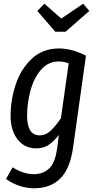

<svg xmlns="http://www.w3.org/2000/svg" viewBox="-20 -799 518 1034"><path d="M443 -499 373 -1Q356 113 303 164Q250 215 163 215Q124 215 84 201.5Q44 188 12 165L48 102Q72 118 102 128.5Q132 139 162 139Q211 139 244 109Q277 79 288 -2L297 -72Q268 -36 241 -18Q214 0 175 0Q112 0 74.5 -48.5Q37 -97 37 -176Q37 -260 64.5 -343.5Q92 -427 151 -482.5Q210 -538 298 -538Q367 -538 443 -499ZM126 -176Q126 -70 194 -70Q225 -70 251.5 -94Q278 -118 308 -162L350 -458Q323 -468 296 -468Q240 -468 201.5 -424Q163 -380 144.5 -312.5Q126 -245 126 -176ZM428 -779 461 -740 333 -628H278L181 -740L219 -779L310 -699Z"/></svg>

Font: Fira Sans Extra Condensed
Style: Italic
Weight: 400
Width: 3
Italic angle: -8°
Designer: Carrois Corporate & Edenspiekermann AG
Foundry: Carrois Corporate GbR & Edenspiekermann AG
Version: Version 4.203